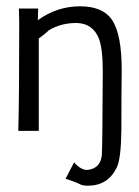

<svg xmlns="http://www.w3.org/2000/svg" viewBox="-20 -415 442 609"><path d="M366 -187Q365 -126 365 -4Q364 90 350 117Q322 174 259 174Q243 174 235 170Q220 162 188 152Q189 150 215 100Q237 125 258 124Q299 119 303 77Q305 47 306 -188Q306 -259 294 -292Q275 -340 225 -342Q175 -343 135 -319Q130 -314 119.5 -305.5Q109 -297 103 -293V0H38Q41 -104 41 -341L40 -388H101L100 -351Q161 -395 234 -395Q304 -395 334 -354Q367 -307 366 -187Z"/></svg>

Font: GFS Neohellenic Rg
Style: Regular
Weight: 400
Designer: Takis Katsoulidis and George D. Matthiopoulos
Foundry: Takis Katsoulidis and George D. Matthiopoulos
Version: Version 1.0